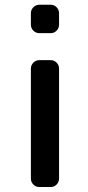

<svg xmlns="http://www.w3.org/2000/svg" viewBox="-20 -793 364 792"><path d="M142.6 -656.2Q127.9 -656.2 117.7 -666.5Q107.4 -676.8 107.4 -691.4V-738.3Q107.4 -752.9 117.7 -763.2Q127.9 -773.4 142.6 -773.4H189.5Q203.1 -773.4 213.4 -763.2Q223.6 -752.9 223.6 -738.3V-691.4Q223.6 -676.8 213.4 -666.5Q203.1 -656.2 189.5 -656.2ZM142.6 -21.5Q127.9 -21.5 117.7 -31.7Q107.4 -42 107.4 -56.6V-509.8Q107.4 -524.4 117.7 -534.7Q127.9 -544.9 142.6 -544.9H189.5Q203.1 -544.9 213.4 -534.7Q223.6 -524.4 223.6 -509.8V-56.6Q223.6 -42 213.4 -31.7Q203.1 -21.5 189.5 -21.5Z"/></svg>

Font: Gen Jyuu GothicL Medium
Style: Regular
Weight: 500
Designer: [Source Han Sans]
Ryoko NISHIZUKA  (kana & ideographs); Paul D. Hunt (Latin, Greek & Cyrillic); Wenlong ZHANG  (bopomofo
Version: Version 1.002.20150607